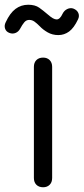

<svg xmlns="http://www.w3.org/2000/svg" viewBox="-37 -790 353 810"><path d="M145 0Q127 0 116.5 -10.5Q106 -21 106 -39V-508Q106 -526 116.5 -536.5Q127 -547 145 -547Q162 -547 172.5 -536.5Q183 -526 183 -508V-39Q183 -21 172.5 -10.5Q162 0 145 0ZM209 -642Q184 -642 164 -653.5Q144 -665 131 -679Q117 -693 107.5 -699.5Q98 -706 86 -706Q74 -706 65.5 -696Q57 -686 48 -669Q41 -656 28.5 -651Q16 -646 3 -651Q-11 -656 -15.5 -669Q-20 -682 -13 -696Q5 -735 28.5 -752.5Q52 -770 82 -770Q111 -770 128.5 -757.5Q146 -745 161 -732Q177 -718 186 -713Q195 -708 202 -708Q216 -708 227 -732Q234 -746 247 -752Q260 -758 272 -754Q288 -748 293.5 -735Q299 -722 292 -708Q275 -672 254.5 -657Q234 -642 209 -642Z"/></svg>

Font: Comfortaa
Style: Regular
Weight: 400
Designer: Johan Aakerlund
Foundry: Johan Aakerlund
Version: Version 3.104; ttfautohint (v1.8.1.43-b0c9)